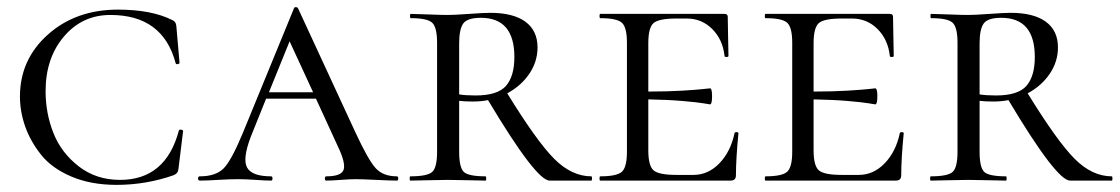

<svg xmlns="http://www.w3.org/2000/svg" viewBox="-20 -507 3143 539"><path d="M311 -480Q405 -480 463 -451Q474 -447 475 -434L484 -331Q484 -328 479 -327Q474 -326 473 -330Q437 -465 290 -465Q211 -465 159.5 -404.5Q108 -344 108 -251Q108 -189 130 -133.5Q152 -78 201 -40Q250 -2 317 -2Q445 -2 482 -140Q483 -144 488.5 -143Q494 -142 494 -139L481 -33Q480 -20 467 -15Q390 12 307 12Q235 12 180 -11.5Q125 -35 95 -73Q65 -111 50.5 -152.5Q36 -194 36 -236Q36 -340 114.5 -410Q193 -480 311 -480Z M1094 -12Q1098 -12 1098 -6Q1098 0 1094 0Q1076 0 1036 -2Q996 -4 978 -4Q963 -4 936.5 -2Q910 0 896 0Q892 0 892 -6Q892 -12 896 -12Q934 -12 943 -27Q952 -42 934 -84L867 -230H727L684 -123Q660 -60 674 -36Q688 -12 741 -12Q745 -12 745 -6Q745 0 741 0Q726 0 698 -2Q670 -4 648 -4Q624 -4 592 -2Q560 0 541 0Q536 0 536 -6Q536 -12 541 -12Q585 -12 607 -33.5Q629 -55 661 -132L805 -483Q806 -487 810.5 -487Q815 -487 817 -483L977 -137Q1014 -57 1035 -34.5Q1056 -12 1094 -12ZM735 -248H859L793 -391Z M1640 -12Q1642 -12 1642 -6Q1642 0 1640 0H1523Q1485 0 1350 -226Q1331 -222 1308 -222Q1282 -222 1269 -224V-81Q1269 -37 1282 -24.5Q1295 -12 1343 -12Q1345 -12 1345 -6Q1345 0 1343 0Q1330 0 1295 -1Q1260 -2 1237 -2Q1217 -2 1181.5 -1Q1146 0 1132 0Q1130 0 1130 -6Q1130 -12 1132 -12Q1180 -12 1193.5 -24.5Q1207 -37 1207 -81V-387Q1207 -430 1193.5 -443Q1180 -456 1133 -456Q1131 -456 1131 -462Q1131 -468 1133 -468Q1146 -468 1181.5 -466.5Q1217 -465 1237 -465Q1255 -465 1297 -468Q1339 -471 1356 -471Q1421 -471 1455 -446Q1489 -421 1489 -374Q1489 -334 1466 -300Q1443 -266 1404 -245Q1487 -110 1536 -61Q1585 -12 1640 -12ZM1269 -242Q1287 -239 1315 -239Q1377 -239 1400.5 -266Q1424 -293 1424 -347Q1424 -457 1330 -457Q1292 -457 1280.5 -441Q1269 -425 1269 -385Z M2042 -133Q2042 -136 2047.5 -136Q2053 -136 2053 -133Q2046 -61 2046 -15Q2046 0 2031 0H1665Q1663 0 1663 -6Q1663 -12 1665 -12Q1712 -12 1726 -25Q1740 -38 1740 -81V-387Q1740 -430 1726 -443Q1712 -456 1665 -456Q1663 -456 1663 -462Q1663 -468 1665 -468H2014Q2023 -468 2023 -460Q2023 -442 2024 -402Q2025 -362 2025 -350Q2025 -347 2019.5 -347Q2014 -347 2014 -350Q2009 -396 1979.5 -425.5Q1950 -455 1908 -455H1879Q1829 -455 1814.5 -442Q1800 -429 1800 -386V-250Q1855 -250 1895.5 -252.5Q1936 -255 1954 -257Q1972 -259 1973 -259Q1979 -259 1979 -237Q1979 -214 1973 -214Q1972 -214 1954.5 -217Q1937 -220 1896 -223.5Q1855 -227 1800 -228V-85Q1800 -42 1814.5 -29Q1829 -16 1879 -16H1927Q1968 -16 1999.5 -48.5Q2031 -81 2042 -133Z M2506 -133Q2506 -136 2511.5 -136Q2517 -136 2517 -133Q2510 -61 2510 -15Q2510 0 2495 0H2129Q2127 0 2127 -6Q2127 -12 2129 -12Q2176 -12 2190 -25Q2204 -38 2204 -81V-387Q2204 -430 2190 -443Q2176 -456 2129 -456Q2127 -456 2127 -462Q2127 -468 2129 -468H2478Q2487 -468 2487 -460Q2487 -442 2488 -402Q2489 -362 2489 -350Q2489 -347 2483.5 -347Q2478 -347 2478 -350Q2473 -396 2443.5 -425.5Q2414 -455 2372 -455H2343Q2293 -455 2278.5 -442Q2264 -429 2264 -386V-250Q2319 -250 2359.5 -252.5Q2400 -255 2418 -257Q2436 -259 2437 -259Q2443 -259 2443 -237Q2443 -214 2437 -214Q2436 -214 2418.5 -217Q2401 -220 2360 -223.5Q2319 -227 2264 -228V-85Q2264 -42 2278.5 -29Q2293 -16 2343 -16H2391Q2432 -16 2463.5 -48.5Q2495 -81 2506 -133Z M3101 -12Q3103 -12 3103 -6Q3103 0 3101 0H2984Q2946 0 2811 -226Q2792 -222 2769 -222Q2743 -222 2730 -224V-81Q2730 -37 2743 -24.5Q2756 -12 2804 -12Q2806 -12 2806 -6Q2806 0 2804 0Q2791 0 2756 -1Q2721 -2 2698 -2Q2678 -2 2642.5 -1Q2607 0 2593 0Q2591 0 2591 -6Q2591 -12 2593 -12Q2641 -12 2654.5 -24.5Q2668 -37 2668 -81V-387Q2668 -430 2654.5 -443Q2641 -456 2594 -456Q2592 -456 2592 -462Q2592 -468 2594 -468Q2607 -468 2642.5 -466.5Q2678 -465 2698 -465Q2716 -465 2758 -468Q2800 -471 2817 -471Q2882 -471 2916 -446Q2950 -421 2950 -374Q2950 -334 2927 -300Q2904 -266 2865 -245Q2948 -110 2997 -61Q3046 -12 3101 -12ZM2730 -242Q2748 -239 2776 -239Q2838 -239 2861.5 -266Q2885 -293 2885 -347Q2885 -457 2791 -457Q2753 -457 2741.5 -441Q2730 -425 2730 -385Z"/></svg>

Font: Cormorant SC
Style: Regular
Weight: 400
Designer: Christian Thalmann (Catharsis Fonts)
Version: Version 1.000;PS 002.000;hotconv 1.0.88;makeotf.lib2.5.64775